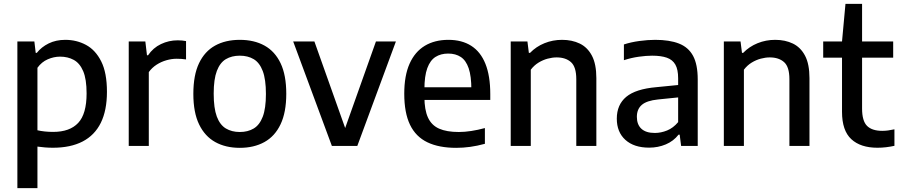

<svg xmlns="http://www.w3.org/2000/svg" viewBox="-20 -760 4690 1000"><path d="M70.5 220V-544H159L166 -484.5H171.5Q195.5 -515 233.5 -533.8Q271.5 -552.5 320 -552.5Q379 -552.5 428.2 -526Q477.5 -499.5 507.2 -440.2Q537 -381 537 -282Q537 -185 505 -120.2Q473 -55.5 410.2 -23Q347.5 9.5 255.5 9.5Q235 9.5 214 7.8Q193 6 175 3.5V220ZM256.5 -73Q343.5 -73 387.2 -119.8Q431 -166.5 431 -273.5Q431 -348 413.2 -389.5Q395.5 -431 364.2 -448Q333 -465 293 -465Q260.5 -465 228.8 -451.2Q197 -437.5 175 -407V-81.5Q191.5 -77.5 213.5 -75.2Q235.5 -73 256.5 -73Z M650.5 0V-544H737L745.5 -472H751Q777.5 -511 818.5 -530.5Q859.5 -550 905.5 -550Q917.5 -550 928.5 -549Q939.5 -548 949 -546V-450.5Q937 -452.5 924.8 -453.2Q912.5 -454 900 -454Q874 -454 846.8 -446.2Q819.5 -438.5 795.5 -423Q771.5 -407.5 755 -384.5V0Z M1229 10Q1155.5 10 1101.2 -20Q1047 -50 1017 -112Q987 -174 987 -271Q987 -368.5 1016.5 -430.5Q1046 -492.5 1100.2 -522.5Q1154.5 -552.5 1229 -552.5Q1303.5 -552.5 1357.8 -522.5Q1412 -492.5 1441.5 -430.5Q1471 -368.5 1471 -271.5Q1471 -175 1441.2 -112.5Q1411.5 -50 1357 -20Q1302.5 10 1229 10ZM1229 -72.5Q1271 -72.5 1301.5 -90.8Q1332 -109 1348.5 -152.2Q1365 -195.5 1365 -270.5Q1365 -346.5 1348.5 -390Q1332 -433.5 1301.5 -451.8Q1271 -470 1229 -470Q1187 -470 1156.5 -452Q1126 -434 1109.5 -390.8Q1093 -347.5 1093 -272.5Q1093 -196.5 1109.2 -153Q1125.5 -109.5 1156.2 -91Q1187 -72.5 1229 -72.5Z M1708.5 0 1507 -544H1617.5L1783 -78.5H1772.5L1938 -544H2042L1841 0Z M2356 10Q2266 10 2205.8 -19Q2145.5 -48 2115.5 -110.2Q2085.5 -172.5 2085.5 -272Q2085.5 -366 2113.2 -428.2Q2141 -490.5 2192.5 -521.5Q2244 -552.5 2315.5 -552.5Q2385.5 -552.5 2434.2 -521.5Q2483 -490.5 2508.2 -427.8Q2533.5 -365 2533.5 -269.5V-239.5H2143.5V-305.5H2455L2435 -294.5Q2435 -363.5 2421 -404.5Q2407 -445.5 2380 -463.2Q2353 -481 2314.5 -481Q2276 -481 2248.2 -463.5Q2220.5 -446 2205.5 -405Q2190.5 -364 2190.5 -294.5V-255.5Q2190.5 -188 2209 -147.8Q2227.5 -107.5 2267 -90Q2306.5 -72.5 2369.5 -72.5Q2400.5 -72.5 2434.5 -77.8Q2468.5 -83 2505.5 -93V-11Q2465 0 2428.5 5Q2392 10 2356 10Z M2640 0V-544H2727L2734.5 -484.5H2740.5Q2772.5 -517.5 2815.8 -535Q2859 -552.5 2907.5 -552.5Q2959.5 -552.5 2999.8 -533Q3040 -513.5 3063 -469.8Q3086 -426 3086 -353V0H2981.5V-347.5Q2981.5 -411.5 2954 -436.2Q2926.5 -461 2879 -461Q2857 -461 2832.5 -454.5Q2808 -448 2785 -434Q2762 -420 2744.5 -397V0Z M3361 9Q3282 9 3237.2 -31.5Q3192.5 -72 3192.5 -142Q3192.5 -214.5 3241.5 -255.5Q3290.5 -296.5 3398.5 -306L3535 -319.5L3545.5 -256L3407.5 -242Q3348.5 -236 3322.8 -213.8Q3297 -191.5 3297 -151.5Q3297 -111 3320.8 -89.2Q3344.5 -67.5 3390.5 -67.5Q3422.5 -67.5 3454.5 -80.5Q3486.5 -93.5 3512 -124V-352Q3512 -398 3497.5 -423.5Q3483 -449 3453 -459.5Q3423 -470 3376.5 -470Q3345.5 -470 3306.5 -464.5Q3267.5 -459 3229.5 -446.5V-528.5Q3266 -540.5 3310 -546.5Q3354 -552.5 3392.5 -552.5Q3467 -552.5 3516.2 -533.2Q3565.5 -514 3589.8 -469Q3614 -424 3614 -346V0H3527.5L3520 -58.5H3514Q3488 -25 3447.8 -8Q3407.5 9 3361 9Z M3750 0V-544H3837L3844.5 -484.5H3850.5Q3882.5 -517.5 3925.8 -535Q3969 -552.5 4017.5 -552.5Q4069.5 -552.5 4109.8 -533Q4150 -513.5 4173 -469.8Q4196 -426 4196 -353V0H4091.5V-347.5Q4091.5 -411.5 4064 -436.2Q4036.5 -461 3989 -461Q3967 -461 3942.5 -454.5Q3918 -448 3895 -434Q3872 -420 3854.5 -397V0Z M4550 9.5Q4462 9.5 4413.8 -35.2Q4365.5 -80 4365.5 -177.5V-544L4383.5 -740H4470V-194.5Q4470 -130 4496 -104.2Q4522 -78.5 4575 -78.5Q4590 -78.5 4605 -80.5Q4620 -82.5 4638.5 -86.5V-0.5Q4618 4 4595.2 6.8Q4572.5 9.5 4550 9.5ZM4267.5 -459.5V-544H4632V-459.5Z"/></svg>

Font: Encode Sans Condensed Thin Medium
Style: Regular
Weight: 500
Version: Version 3.002